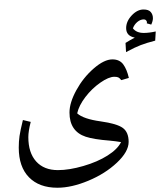

<svg xmlns="http://www.w3.org/2000/svg" viewBox="-20 -753 787 900"><path d="M547.4 -86.9Q522 -91.3 494.6 -93.8Q419.4 -99.6 381.8 -112.1Q344.2 -124.5 325 -152.8Q305.7 -181.2 305.7 -225.6Q305.7 -271.5 337.9 -330.3Q370.1 -389.2 419.2 -431.9Q468.3 -474.6 506.8 -474.6Q540.5 -474.6 557.6 -451.4Q574.7 -428.2 584 -387.7L548.3 -377.4Q541 -387.2 534.7 -390.1Q528.3 -393.1 516.1 -393.1Q489.7 -393.1 450.2 -365.5Q410.6 -337.9 380.4 -298.3Q350.1 -258.8 341.8 -221.7Q370.6 -195.3 451.7 -184.1Q528.3 -173.3 555.7 -153.3Q583 -133.3 583 -87.9Q583 -42 527.8 9.8Q472.7 61.5 394 94.2Q315.4 127 249 127Q163.6 127 115.7 77.9Q67.9 28.8 67.9 -61Q67.9 -89.8 71.5 -115.5Q75.2 -141.1 87.4 -190.4L124 -181.6Q112.8 -137.7 112.8 -110.4Q112.8 -37.1 149.4 3.7Q186 44.4 251.5 44.4Q304.7 44.4 370.8 25.1Q437 5.9 484.1 -23.9Q531.2 -53.7 547.4 -86.9ZM205.1 -375.5ZM33.2 127.4ZM668 -643.6 668.9 -648.4Q668.9 -652.8 665 -657.5Q661.1 -662.1 654.3 -662.1Q637.7 -662.1 623.3 -649.7Q608.9 -637.2 603 -620.1Q619.6 -598.6 653.8 -598.6Q678.2 -598.6 710 -605.5L707.5 -562.5Q667.5 -552.2 639.9 -541.7Q612.3 -531.2 570.8 -508.8L568.4 -551.8L589.4 -564.5L611.8 -576.7Q571.3 -584.5 571.3 -621.1Q571.3 -652.8 597.4 -680.7Q623.5 -708.5 652.8 -708.5Q676.8 -708.5 686.8 -696.5Q696.8 -684.6 696.8 -667.5Q696.8 -654.8 689 -637.7ZM635.3 -732.9ZM651.4 -513.7Z"/></svg>

Font: Noto Naskh Arabic UI
Style: Regular
Weight: 400
Designer: Monotype Design team
Foundry: Monotype Imaging Inc.
Version: Version 1.05